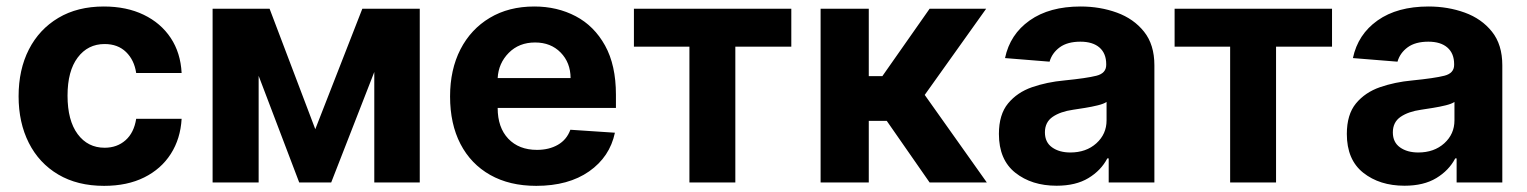

<svg xmlns="http://www.w3.org/2000/svg" viewBox="-20 -573 4795 603"><path d="M306.8 10.7Q223 10.7 162.8 -25Q102.6 -60.7 70.5 -124.3Q38.4 -187.9 38.4 -270.6Q38.4 -354.4 70.8 -417.8Q103.3 -481.2 163.4 -516.9Q223.4 -552.6 306.1 -552.6Q377.5 -552.6 431.3 -526.6Q485.1 -500.7 516.2 -453.8Q547.2 -407 550.4 -343.8H407.7Q401.6 -384.6 375.9 -409.6Q350.1 -434.7 308.6 -434.7Q256 -434.7 224.1 -392.4Q192.1 -350.1 192.1 -272.7Q192.1 -194.6 223.9 -151.8Q255.7 -109 308.6 -109Q347.7 -109 374.3 -132.6Q400.9 -156.2 407.7 -199.9H550.4Q546.9 -137.4 516.5 -89.8Q486.2 -42.3 432.9 -15.8Q379.6 10.7 306.8 10.7Z M970.2 -167.3 1117.9 -545.5H1298.3V0H1155.5V-346.9L1020.2 0H919.7L792.3 -334.9V0H647.7V-545.5H826.7Z M1664.1 10.7Q1580.3 10.7 1519.5 -23.6Q1458.8 -57.9 1426.1 -120.9Q1393.5 -183.9 1393.5 -270.2Q1393.5 -354.4 1426.1 -418Q1458.8 -481.5 1518.3 -517Q1577.8 -552.6 1658 -552.6Q1730.1 -552.6 1788.2 -522Q1846.2 -491.5 1880.3 -429.9Q1914.4 -368.3 1914.4 -275.6V-234H1543V-233.7Q1543 -172.6 1576.3 -137.4Q1609.7 -102.3 1666.5 -102.3Q1704.5 -102.3 1732.2 -118.3Q1759.9 -134.2 1771.3 -165.5L1911.2 -156.2Q1895.2 -80.3 1830.3 -34.8Q1765.3 10.7 1664.1 10.7ZM1543 -327.8H1772Q1771.7 -376.4 1740.8 -408Q1709.9 -439.6 1660.5 -439.6Q1610.1 -439.6 1577.8 -407Q1545.5 -374.3 1543 -327.8Z M1970.9 -426.5V-545.5H2465.2V-426.5H2289.4V0H2145.2V-426.5Z M2557.2 0V-545.5H2708.5V-333.8H2751.1L2899.5 -545.5H3077.1L2884.2 -274.9L3079.2 0H2899.5L2764.9 -193.5H2708.5V0Z M3298.3 10.3Q3220.2 10.3 3168.7 -30.5Q3117.2 -71.4 3117.2 -152.3Q3117.2 -213.4 3146 -248.2Q3174.7 -283 3221.4 -299.2Q3268.1 -315.3 3322.1 -320.3Q3393.1 -327.4 3423.7 -335.2Q3454.2 -343 3454.2 -369.3V-371.4Q3454.2 -405.2 3433.1 -423.7Q3411.9 -442.1 3373.2 -442.1Q3332.4 -442.1 3308.2 -424.4Q3284.1 -406.6 3276.3 -379.3L3136.4 -390.6Q3152 -465.2 3214 -508.9Q3275.9 -552.6 3373.9 -552.6Q3434.7 -552.6 3487.6 -533.4Q3540.5 -514.2 3573 -473.5Q3605.5 -432.9 3605.5 -367.9V0H3462V-75.6H3457.7Q3437.9 -37.6 3398.3 -13.7Q3358.7 10.3 3298.3 10.3ZM3341.6 -94.1Q3391.3 -94.1 3423.3 -123Q3455.3 -152 3455.3 -195V-252.8Q3446.4 -246.8 3427.7 -242.2Q3409.1 -237.6 3388 -234.2Q3366.8 -230.8 3350.1 -228.3Q3310.4 -222.7 3286 -206Q3261.7 -189.3 3261.7 -157.3Q3261.7 -126.1 3284.3 -110.1Q3306.8 -94.1 3341.6 -94.1Z M3669 -426.5V-545.5H4163.4V-426.5H3987.6V0H3843.4V-426.5Z M4391 10.3Q4312.9 10.3 4261.4 -30.5Q4209.9 -71.4 4209.9 -152.3Q4209.9 -213.4 4238.6 -248.2Q4267.4 -283 4314.1 -299.2Q4360.8 -315.3 4414.8 -320.3Q4485.8 -327.4 4516.3 -335.2Q4546.9 -343 4546.9 -369.3V-371.4Q4546.9 -405.2 4525.7 -423.7Q4504.6 -442.1 4465.9 -442.1Q4425.1 -442.1 4400.9 -424.4Q4376.8 -406.6 4369 -379.3L4229 -390.6Q4244.7 -465.2 4306.6 -508.9Q4368.6 -552.6 4466.6 -552.6Q4527.3 -552.6 4580.3 -533.4Q4633.2 -514.2 4665.7 -473.5Q4698.2 -432.9 4698.2 -367.9V0H4554.7V-75.6H4550.4Q4530.5 -37.6 4490.9 -13.7Q4451.3 10.3 4391 10.3ZM4434.3 -94.1Q4484 -94.1 4516 -123Q4547.9 -152 4547.9 -195V-252.8Q4539.1 -246.8 4520.4 -242.2Q4501.8 -237.6 4480.6 -234.2Q4459.5 -230.8 4442.8 -228.3Q4403.1 -222.7 4378.7 -206Q4354.4 -189.3 4354.4 -157.3Q4354.4 -126.1 4377 -110.1Q4399.5 -94.1 4434.3 -94.1Z"/></svg>

Font: Inter UI
Style: Bold
Weight: 700
Designer: Rasmus Andersson
Foundry: rsms
Version: 3.2;8d6f07862